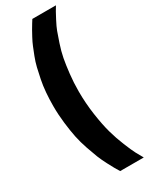

<svg xmlns="http://www.w3.org/2000/svg" viewBox="-232 -742 764 984"><g transform="rotate(-30 150.0 -250.0)"><path d="M160.2 200.2Q147.9 179.7 143.1 171.6Q138.2 163.6 121.6 131.6Q105 99.6 95.7 76.2Q86.4 52.7 72 11Q57.6 -30.8 49.8 -68.6Q42 -106.4 35.9 -157.5Q29.8 -208.5 29.8 -259.8Q29.8 -300.3 33 -338.6Q36.1 -377 43 -410.9Q49.8 -444.8 56.6 -473.6Q63.5 -502.4 74.5 -530.5Q85.4 -558.6 93.3 -577.9Q101.1 -597.2 113.3 -619.9Q125.5 -642.6 131.3 -652.8Q137.2 -663.1 147.9 -680.7Q158.7 -698.2 160.2 -700.2H299.8Q287.1 -678.7 283.4 -672.6Q279.8 -666.5 263.7 -635.7Q247.6 -605 239.7 -584Q231.9 -563 218.5 -522.9Q205.1 -482.9 198.2 -446.8Q191.4 -410.6 185.8 -360.8Q180.2 -311 180.2 -259.8Q180.2 -189 190.2 -120.4Q200.2 -51.8 213.4 -4.4Q226.6 43 245.4 89.1Q264.2 135.3 275.6 157Q287.1 178.7 299.8 200.2Z"/></g></svg>

Font: Fivo Sans Heavy
Style: Regular
Weight: 900
Designer: Alexander Slobzheninov
Foundry: Alexander Slobzheninov
Version: 1.0